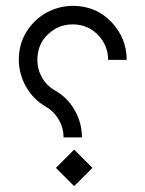

<svg xmlns="http://www.w3.org/2000/svg" viewBox="-20 -614 494 652"><path d="M226.1 -594.2Q306.2 -594.2 357.9 -539.6Q410.2 -484.9 410.2 -410.6H347.2Q347.2 -459.5 313 -495.1Q278.3 -531.2 226.6 -531.2Q178.2 -531.2 142.6 -497.1Q106.9 -463.4 106.9 -410.6Q106.9 -378.4 122.8 -350.6Q138.7 -322.8 167 -306.6Q210 -282.2 233.9 -239.3Q258.3 -196.3 258.3 -147.5H195.8Q195.8 -179.7 179.4 -207.8Q163.1 -235.8 135.3 -252Q113.8 -264.2 96.9 -281.5Q80.1 -298.8 68.4 -319.6Q56.6 -340.3 50.3 -363.5Q43.9 -386.7 43.9 -411.1Q43.9 -464.4 70.3 -506.8Q97.7 -549.3 138.2 -571.3Q179.2 -593.3 226.1 -594.2ZM231.9 -106 293.9 -43.9 231.9 18.1 169.9 -43.9Z"/></svg>

Font: DimaKhabar
Style: Bold
Weight: 700
Width: 6
Designer: R.Balvardi
Foundry: Dima Software Group
Version: Version 1.00;November 30, 2018;FontCreator 11.5.0.2427 64-bi